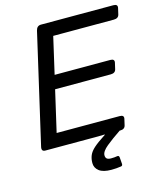

<svg xmlns="http://www.w3.org/2000/svg" viewBox="-130 -795 927 1095"><g transform="rotate(-15 333.5 -248.0)"><path d="M55.2 0Q30.8 0 37.1 -26.9L186 -673.3Q192.4 -700.2 216.8 -700.2H644Q670.9 -700.2 666 -678.2L657.7 -642.1Q652.8 -620.1 625.5 -620.1H267.6L217.8 -403.3H546.4Q572.8 -403.3 567.9 -381.3L559.6 -345.2Q554.7 -323.2 527.8 -323.2H199.2L143.1 -80.1H515.6Q542 -80.1 537.1 -58.1L528.8 -22Q523.9 0 497.1 0H493.7Q442.9 34.2 408.2 62.5Q373.5 90.8 373.5 113.8Q373.5 127 380.9 133.5Q388.2 140.1 405.8 140.1Q426.8 140.1 441.4 137.2Q453.6 134.8 454.6 147.9L457.5 185.5Q458.5 197.3 448.7 199.2Q420.4 203.6 391.1 203.6Q342.3 203.6 318.8 185.3Q295.4 167 295.4 138.7Q295.4 113.3 304 93Q312.5 72.8 334.5 53Q356.4 33.2 405.8 1V-1Q386.2 0 366.7 0Z"/></g></svg>

Font: Istok Web
Style: Italic
Weight: 400
Italic angle: -13°
Designer: Andrey V. Panov
Foundry: Andrey V. Panov
Version: Version 1.0.2g